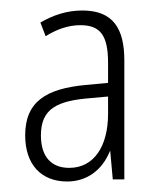

<svg xmlns="http://www.w3.org/2000/svg" viewBox="-20 -808 311 366"><path d="M137 -788C106 -788 79 -778 57 -765L67 -739C86 -751 109 -760 133 -760C171 -760 186 -741 186 -688V-650L143 -646C69 -639 28 -615 28 -550C28 -494 59 -462 108 -462C143 -462 174 -481 190 -521L195 -466H217V-693C217 -753 196 -788 137 -788ZM153 -621 186 -624V-591C186 -529 159 -488 112 -488C78 -488 58 -509 58 -550C58 -601 89 -616 153 -621Z"/></svg>

Font: Noto Sans Malayalam UI ExtraCondensed ExtraLight
Style: Regular
Weight: 200
Width: 2
Designer: Jelle Bosma - Monotype Design Team
Foundry: Monotype Imaging Inc.
Version: Version 2.104